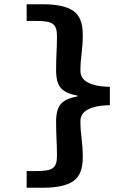

<svg xmlns="http://www.w3.org/2000/svg" viewBox="-20 -728 640 900"><path d="M105 152V74H146Q177 74 196.5 71Q216 68 227 60Q238 52 242.5 38.5Q247 25 247 4Q247 -37 245 -75Q243 -113 243 -159Q243 -216 266 -241.5Q289 -267 343 -276V-280Q289 -289 266 -314.5Q243 -340 243 -397Q243 -442 245 -481Q247 -520 247 -560Q247 -581 242.5 -594.5Q238 -608 227 -616Q216 -624 196.5 -627Q177 -630 146 -630H105V-708H182Q278 -708 323 -677.5Q368 -647 368 -566Q368 -540 366.5 -518.5Q365 -497 362.5 -477.5Q360 -458 358.5 -438Q357 -418 357 -395Q357 -382 363 -369Q369 -356 385 -345.5Q401 -335 427.5 -328.5Q454 -322 495 -321V-235Q454 -234 427.5 -227.5Q401 -221 385 -210.5Q369 -200 363 -187Q357 -174 357 -161Q357 -137 358.5 -117.5Q360 -98 362.5 -78.5Q365 -59 366.5 -38Q368 -17 368 10Q368 91 323 121.5Q278 152 182 152Z"/></svg>

Font: Source Code Pro
Style: Bold
Weight: 700
Monospace: yes
Designer: Paul D. Hunt, Teo Tuominen
Foundry: Adobe Systems Incorporated
Version: Version 2.030;PS 1.000;hotconv 16.6.51;makeotf.lib2.5.65220